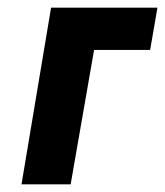

<svg xmlns="http://www.w3.org/2000/svg" viewBox="-20 -480 430 500"><path d="M113 -460H390L371 -350H225L164 0H36Z"/></svg>

Font: Jost* 600 Semi
Style: Italic
Weight: 600
Italic angle: -10°
Version: Version 3.500